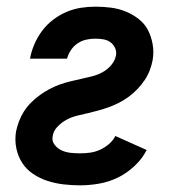

<svg xmlns="http://www.w3.org/2000/svg" viewBox="-20 -548 540 576"><path d="M220 8Q194 8 169.5 5Q145 2 122 -5.5Q99 -13 79 -26.5Q59 -40 46.5 -59.5Q34 -79 29 -103Q24 -127 28 -153Q31 -168 37 -184Q43 -200 52 -214Q61 -228 73.5 -240.5Q86 -253 100 -263Q114 -273 129 -281Q144 -289 159.5 -294.5Q175 -300 191.5 -304Q208 -308 224 -311.5Q240 -315 256 -319Q272 -323 287 -331Q302 -339 313.5 -352.5Q325 -366 328 -382Q330 -394 325 -404.5Q320 -415 311 -421.5Q302 -428 290 -430Q278 -432 266 -432Q252 -432 238.5 -429Q225 -426 213 -418Q201 -410 193 -398Q185 -386 181 -372H70Q74 -394 83 -415Q92 -436 106 -455Q120 -474 139 -488.5Q158 -503 179 -512Q200 -521 222 -524.5Q244 -528 266 -528Q290 -528 313 -525Q336 -522 357 -513.5Q378 -505 396 -491Q414 -477 424 -457.5Q434 -438 438 -415Q442 -392 438 -368Q435 -352 429 -336.5Q423 -321 413.5 -307Q404 -293 392 -280.5Q380 -268 366.5 -258Q353 -248 337.5 -240Q322 -232 306.5 -226.5Q291 -221 275 -216.5Q259 -212 243.5 -208.5Q228 -205 211.5 -201Q195 -197 180 -189Q165 -181 152.5 -168Q140 -155 138 -139Q135 -125 144 -113.5Q153 -102 165.5 -96.5Q178 -91 192 -89.5Q206 -88 220 -88Q235 -88 250 -90Q265 -92 279.5 -98.5Q294 -105 306.5 -115.5Q319 -126 326 -140L420 -98Q407 -72 383.5 -50Q360 -28 333 -15Q306 -2 277 3Q248 8 220 8Z"/></svg>

Font: Iosevka Curly
Style: Bold Italic
Weight: 700
Italic angle: -9°
Monospace: yes
Designer: Belleve Invis
Foundry: Belleve Invis
Version: Version 22.1.2; ttfautohint (v1.8.4)